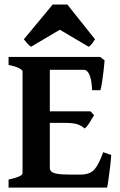

<svg xmlns="http://www.w3.org/2000/svg" viewBox="-20 -853 546 873"><path d="M455.6 -578.1Q454.6 -562.5 451.4 -534.9Q448.2 -507.3 444.3 -481.2Q440.4 -455.1 436.5 -442.9H398.9Q397 -486.8 387.5 -511.2Q377.9 -535.6 360.8 -535.6H182.1L195.8 -594.2H436ZM407.7 -329.1Q399.9 -316.4 387.5 -296.1Q375 -275.9 364.7 -268.6Q350.1 -282.2 330.8 -288.3Q311.5 -294.4 272.5 -294.4H175.8L186 -346.7H391.6ZM485.8 -148.4Q483.9 -121.1 480.2 -90.1Q476.6 -59.1 472.9 -34.2Q469.2 -9.3 466.8 0H19V-36.6Q82.5 -50.3 82.5 -65.4V-528.3Q82.5 -534.2 67.6 -542.5Q52.7 -550.8 19 -557.6V-594.2H274.4V-557.6Q242.7 -554.2 224.6 -549.6Q206.5 -544.9 206.5 -538.6V-88.9Q206.5 -80.1 213.4 -73.2Q220.2 -66.4 240.5 -62.7Q260.7 -59.1 301.8 -59.1H345.2Q388.7 -59.1 409.2 -82.3Q429.7 -105.5 449.2 -161.1ZM412.1 -674.3Q406.7 -665.5 398.9 -655Q391.1 -644.5 382.8 -640.6L252 -717.8L121.6 -640.6Q113.8 -644.5 104.5 -655Q95.2 -665.5 88.4 -674.3L219.7 -832.5H286.1Z"/></svg>

Font: Namdhinggo
Style: Bold
Weight: 700
Designer: Victor Gaultney
Foundry: SIL International
Version: Version 3.001